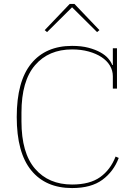

<svg xmlns="http://www.w3.org/2000/svg" viewBox="-20 -943 693 975"><path d="M346 12Q212 12 138.5 -78Q65 -168 65 -349Q65 -530 138.5 -620Q212 -710 346 -710Q394 -710 429.5 -700.5Q465 -691 490 -677Q515 -663 529.5 -646Q544 -629 550 -613H553V-698H574V-493H553V-556Q553 -585 538 -610Q523 -635 495.5 -653Q468 -671 430 -681.5Q392 -692 346 -692Q227 -692 158 -612Q89 -532 89 -371V-327Q89 -166 158 -86Q227 -6 346 -6Q436 -6 488.5 -43.5Q541 -81 567 -148L583 -141Q557 -72 500 -30Q443 12 346 12ZM207 -790 334 -923H358L485 -790L473 -780L346 -906L219 -780Z"/></svg>

Font: IBM Plex Serif Thin
Style: Regular
Weight: 100
Designer: Mike Abbink, Paul van der Laan, Pieter van Rosmalen
Foundry: Bold Monday
Version: Version 3.001